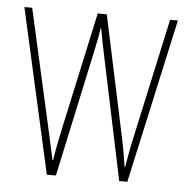

<svg xmlns="http://www.w3.org/2000/svg" viewBox="-44 -570 599 613"><g transform="rotate(5 256.0 -263.5)"><path d="M278 -390 360 0H386L502 -527H477L395 -151C387 -115 385 -105 375 -47H373C368 -82 361 -120 353 -156L274 -527H245L166 -163C158 -126 147 -73 144 -48H142C134 -83 127 -118 118 -157L35 -527H10L128 0H157L241 -390C248 -421 254 -453 259 -482H260C265 -453 271 -422 278 -390Z"/></g></svg>

Font: Noto Sans Armenian ExtraCondensed Thin
Style: Regular
Weight: 100
Width: 2
Designer: Monotype Design Team
Foundry: Monotype Imaging Inc.
Version: Version 2.008